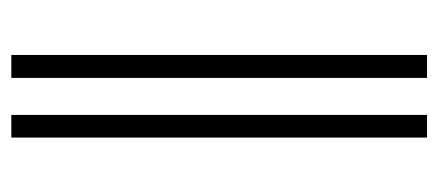

<svg xmlns="http://www.w3.org/2000/svg" viewBox="-230 -508 748 327"><g transform="rotate(-90 143.5 -344.0)"><path d="M111.8 9.8H73.2V-698.2H111.8ZM213.9 9.8H174.8V-698.2H213.9Z"/></g></svg>

Font: Linux Biolinum
Style: Regular
Weight: 400
Designer: Philipp H. Poll
Foundry: Philipp H. Poll
Version: Version 0.6.4